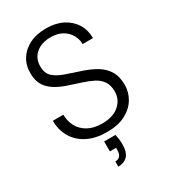

<svg xmlns="http://www.w3.org/2000/svg" viewBox="-223 -820 1022 1155"><g transform="rotate(-30 288.0 -243.0)"><path d="M296 12Q218 12 162 -16Q106 -44 76 -94.5Q46 -145 46 -210H119Q119 -166 138.5 -129Q158 -92 197.5 -69.5Q237 -47 296 -47Q373 -47 415 -84.5Q457 -122 457 -177Q457 -220 438.5 -247.5Q420 -275 388 -291.5Q356 -308 315.5 -321Q275 -334 230 -349Q148 -376 110 -417Q72 -458 72 -523Q71 -578 97 -620.5Q123 -663 171.5 -687.5Q220 -712 288 -712Q353 -712 401.5 -687.5Q450 -663 477 -619.5Q504 -576 504 -520H432Q432 -552 415.5 -582.5Q399 -613 366.5 -632.5Q334 -652 284 -652Q222 -652 183 -619.5Q144 -587 144 -531Q144 -482 172 -457Q200 -432 248.5 -415.5Q297 -399 360 -378Q409 -361 447 -337Q485 -313 507 -275.5Q529 -238 529 -181Q529 -131 503 -87Q477 -43 425.5 -15.5Q374 12 296 12ZM249 226V190Q294 190 294 135V121H251V52H330Q338 90 338 119Q338 177 314 201.5Q290 226 249 226Z"/></g></svg>

Font: DM Sans Light
Style: Regular
Weight: 300
Designer: Colophon Foundry, Jonny Pinhorn
Foundry: Colophon Foundry
Version: Version 4.004; ttfautohint (v1.8.4.7-5d5b)